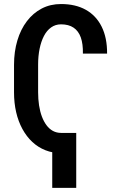

<svg xmlns="http://www.w3.org/2000/svg" viewBox="-20 -741 595 942"><path d="M280.3 -88.9V10.3Q238.8 10.3 202.9 -3.9Q167 -18.1 138.7 -44.4Q110.4 -70.8 90.1 -107.9Q69.8 -145 59.3 -190.4Q48.8 -235.8 48.8 -288.1V-422.9Q48.8 -487.8 65.2 -542.5Q81.5 -597.2 112.1 -637.2Q142.6 -677.2 184.8 -699.2Q227.1 -721.2 279.3 -721.2Q350.6 -721.2 401.1 -692.9Q451.7 -664.6 478.8 -610.1Q505.9 -555.7 505.4 -478H386.7Q387.7 -525.4 376.5 -557.1Q365.2 -588.9 341.1 -605.2Q316.9 -621.6 279.3 -621.6Q252 -621.6 230.7 -606.4Q209.5 -591.3 195.6 -564.5Q181.6 -537.6 174.3 -501.7Q167 -465.8 167 -423.8V-288.1Q167 -254.4 171.6 -224.1Q176.3 -193.8 185.5 -169.2Q194.8 -144.5 208.3 -126.5Q221.7 -108.4 239.7 -98.6Q257.8 -88.9 280.3 -88.9ZM354 -88.9V180.7H236.3V-88.9Z"/></svg>

Font: Roboto Condensed Medium
Style: Regular
Weight: 500
Designer: Christian Robertson
Foundry: Google
Version: Version 3.0